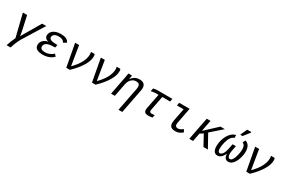

<svg xmlns="http://www.w3.org/2000/svg" viewBox="136 -2209 5728 3880"><g transform="rotate(30 3000.5 -268.5)"><path d="M175.8 -528.3 246.1 -207.5Q252 -181.6 259 -136.2Q266.1 -90.8 266.1 -83.5Q269.5 -90.8 289.3 -125.2Q309.1 -159.7 525.4 -528.3H621.6L310.5 -25.9Q255.4 73.2 214.4 207H121.1Q151.9 110.8 205.6 -5.4L77.1 -528.3Z M862.8 -55.7Q915.5 -55.7 966.1 -76.4Q1016.6 -97.2 1055.2 -134.3L1097.2 -85.4Q999.5 9.8 844.2 9.8Q753.4 9.8 706.1 -21.2Q658.7 -52.2 658.7 -111.3Q658.7 -157.2 680.9 -192.4Q703.1 -227.5 741 -249.5Q778.8 -271.5 821.8 -275.4V-276.4Q777.3 -281.2 751.2 -307.6Q725.1 -334 725.1 -373Q725.1 -418 754.6 -457Q784.2 -496.1 839.4 -517.1Q894.5 -538.1 963.9 -538.1Q1036.1 -538.1 1083.7 -517.1Q1131.3 -496.1 1154.3 -447.8L1083.5 -404.8Q1067.4 -439.5 1035.2 -456.1Q1002.9 -472.7 951.7 -472.7Q882.8 -472.7 848.6 -447Q814.5 -421.4 814.5 -380.4Q814.5 -344.2 859.1 -326.7Q903.8 -309.1 1008.3 -309.1L995.6 -243.2Q901.9 -243.2 852.1 -230.7Q802.2 -218.3 777.1 -191.9Q752 -165.5 752 -126.5Q752 -55.7 862.8 -55.7Z M1477.1 0H1394L1296.4 -528.3H1388.7L1462.4 -75.2Q1570.8 -183.6 1622.1 -283.2Q1673.3 -382.8 1673.3 -469.2Q1673.3 -501 1666 -528.3H1752.4Q1761.7 -501.5 1761.7 -470.7Q1761.7 -373.5 1687 -251Q1612.3 -128.4 1477.1 0Z M2077.1 0H1994.1L1896.5 -528.3H1988.8L2062.5 -75.2Q2170.9 -183.6 2222.2 -283.2Q2273.4 -382.8 2273.4 -469.2Q2273.4 -501 2266.1 -528.3H2352.5Q2361.8 -501.5 2361.8 -470.7Q2361.8 -373.5 2287.1 -251Q2212.4 -128.4 2077.1 0Z M2732.4 207.5 2838.9 -339.4Q2844.2 -367.7 2844.2 -387.2Q2844.2 -430.2 2823 -450.2Q2801.8 -470.2 2756.8 -470.2Q2696.3 -470.2 2649.2 -426Q2602.1 -381.8 2586.9 -306.2L2527.3 0H2439.5L2520 -415.5Q2523.4 -432.1 2526.6 -450.4Q2529.8 -468.8 2532.5 -485.1Q2535.2 -501.5 2537.1 -513.2Q2539.1 -524.9 2539.1 -528.3H2622.1Q2622.1 -525.4 2617.9 -495.4Q2613.8 -465.3 2608.4 -438H2609.9Q2643.1 -484.4 2688.5 -511.2Q2733.9 -538.1 2798.3 -538.1Q2936.5 -538.1 2936.5 -414.1Q2936.5 -386.2 2929.7 -352.1L2820.8 207.5Z M3234.4 -459Q3193.8 -459 3157.2 -453.1Q3120.6 -447.3 3107.9 -440.9L3122.1 -514.2Q3136.2 -520 3161.9 -524.2Q3187.5 -528.3 3213.9 -528.3H3565.4L3552.2 -459H3369.6L3304.7 -125L3302.2 -103Q3302.2 -59.1 3352.5 -59.1Q3380.4 -59.1 3419.4 -64L3407.2 0Q3395 2.9 3365.7 6.3Q3336.4 9.8 3311 9.8Q3258.3 9.8 3233.9 -10.3Q3209.5 -30.3 3209.5 -71.8Q3209.5 -88.9 3213.9 -110.8L3281.7 -459Z M3894 -129.9Q3894 -96.2 3910.2 -80.8Q3926.3 -65.4 3958.5 -65.4Q4011.7 -65.4 4071.8 -117.2L4106 -58.6Q4031.2 9.8 3943.4 9.8Q3870.1 9.8 3837.2 -19.5Q3804.2 -48.8 3804.2 -107.9Q3804.2 -134.8 3811 -170.4L3867.2 -459H3711.4L3724.6 -528.3H3968.3L3898.4 -168.9Q3894 -147 3894 -129.9Z M4595.7 0 4463.9 -241.2 4390.1 -193.4 4352.5 0H4264.6L4367.2 -528.3H4455.1L4404.3 -265.6L4687 -528.3H4790L4531.7 -301.3L4698.7 0Z M5124 -150.4Q5124 -105.5 5138.7 -80.3Q5153.3 -55.2 5180.2 -55.2Q5210 -55.2 5235.8 -94.5Q5261.7 -133.8 5280.8 -210.2Q5299.8 -286.6 5299.8 -346.2Q5299.8 -399.4 5283.2 -431.9Q5266.6 -464.4 5234.9 -473.1L5262.7 -538.6Q5319.3 -526.4 5350.8 -475.1Q5382.3 -423.8 5382.3 -341.8Q5382.3 -265.1 5353.8 -176.5Q5325.2 -87.9 5278.1 -39.1Q5231 9.8 5173.8 9.8Q5126.5 9.8 5100.8 -24.7Q5075.2 -59.1 5074.2 -120.6H5072.3Q5048.3 -61 5009.3 -25.6Q4970.2 9.8 4921.9 9.8Q4870.1 9.8 4841.8 -31Q4813.5 -71.8 4813.5 -148.9Q4813.5 -214.8 4831.1 -282.5Q4848.6 -350.1 4880.4 -404.5Q4912.1 -459 4954.1 -493.9Q4996.1 -528.8 5045.9 -538.6L5048.3 -473.1Q5004.4 -461.9 4970.7 -415.5Q4937 -369.1 4916.3 -287.1Q4895.5 -205.1 4895.5 -142.6Q4895.5 -55.2 4940.9 -55.2Q4978 -55.2 5008.8 -100.6Q5039.6 -146 5053.7 -219.2L5077.6 -342.3H5155.3L5131.3 -219.2Q5124 -181.2 5124 -150.4ZM5117.2 -586.4 5120.6 -602.5 5187 -745.1H5283.2L5279.3 -727.1L5168.5 -586.4Z M5677.7 0H5594.7L5497.1 -528.3H5589.4L5663.1 -75.2Q5771.5 -183.6 5822.8 -283.2Q5874 -382.8 5874 -469.2Q5874 -501 5866.7 -528.3H5953.1Q5962.4 -501.5 5962.4 -470.7Q5962.4 -373.5 5887.7 -251Q5813 -128.4 5677.7 0Z"/></g></svg>

Font: Cousine
Style: Italic
Weight: 400
Italic angle: -12°
Monospace: yes
Designer: Steve Matteson
Foundry: Monotype Imaging Inc.
Version: Version 1.21